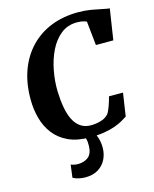

<svg xmlns="http://www.w3.org/2000/svg" viewBox="-141 -846 947 1177"><g transform="rotate(-15 332.0 -257.0)"><path d="M343 8Q262.5 8 207 -17.8Q151.5 -43.5 117 -88Q82.5 -132.5 66.8 -189.8Q51 -247 51 -309.5Q50.5 -412 80.5 -493.8Q110.5 -575.5 166 -633.2Q221.5 -691 298.5 -721.5Q375.5 -752 470 -752Q513 -752 550.2 -745.8Q587.5 -739.5 616.8 -733Q646 -726.5 664.5 -724.5L634.5 -529.5H524L508 -682.5Q500.5 -686 491.5 -688.5Q482.5 -691 471.8 -692.5Q461 -694 447.5 -694Q387.5 -694 344.5 -659.5Q301.5 -625 274.2 -569Q247 -513 234.5 -446.5Q222 -380 223.5 -317Q225.5 -258.5 234 -211.5Q242.5 -164.5 259.8 -131.2Q277 -98 303.8 -80Q330.5 -62 368.5 -62Q382 -62 402 -64.5Q422 -67 443 -75.2Q464 -83.5 480.5 -101Q486.5 -109.5 492 -121.5Q497.5 -133.5 502.5 -147.5Q507.5 -161.5 512 -176.2Q516.5 -191 520 -205H609L587 -58.5Q572.5 -49 552.2 -37.5Q532 -26 503 -15.5Q474 -5 434.5 1.5Q395 8 343 8ZM344 -16.5 374 -14.5Q384.5 0 393 28.2Q401.5 56.5 401.5 88.5Q401.5 128 384.8 162Q368 196 335 216.8Q302 237.5 252 237.5Q232 237.5 210 232.5Q188 227.5 174.5 219L185 138Q191.5 141.5 204.2 144.2Q217 147 230 147Q271 146.5 296 125.8Q321 105 322.5 58Q323.5 30.5 318.8 14Q314 -2.5 311 -14.5Z"/></g></svg>

Font: Merriweather 28pt ExtraBold
Style: Italic
Weight: 800
Italic angle: -7.8°
Version: Version 2.101